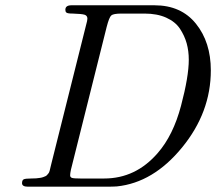

<svg xmlns="http://www.w3.org/2000/svg" viewBox="-20 -703 814 723"><path d="M63 -13.2Q63 -24.4 69.1 -27.6Q75.2 -30.8 96.7 -30.8Q118.2 -30.8 130.9 -33.2Q137.7 -34.2 142.8 -36.1Q147.9 -38.1 151.4 -39.6Q154.8 -41 158 -44.9Q161.1 -48.8 163.1 -51Q165 -53.2 167 -60.1Q168.9 -66.9 169.4 -70.1Q169.9 -73.2 172.4 -82.5Q174.8 -91.8 175.8 -96.2L304.2 -608.9Q309.1 -626 309.1 -632.8Q309.1 -644 298.6 -647.5Q288.1 -650.9 253.9 -651.9Q233.9 -651.9 230 -655.8Q226.1 -658.7 226.1 -666Q226.1 -683.1 249 -683.1H562Q662.1 -683.1 718 -613.5Q773.9 -543.9 773.9 -438Q773.9 -279.8 665.5 -147.5Q557.1 -15.1 419.9 -1Q405.8 0 378.9 0H85Q63 0 63 -13.2ZM244.1 -43Q244.1 -35.2 251.5 -33Q258.8 -30.8 283.2 -30.8H372.1Q491.2 -30.8 574.2 -127Q632.3 -193.8 661.6 -304.4Q690.9 -415 690.9 -478Q690.9 -511.2 682.9 -540Q674.8 -568.8 657.5 -595Q640.1 -621.1 606 -636.5Q571.8 -651.9 523.9 -651.9H438Q407.2 -651.9 399.2 -645Q391.1 -638.2 381.8 -602.1L247.1 -64Q244.1 -49.8 244.1 -43Z"/></svg>

Font: CMU Classical Serif
Style: Italic
Weight: 500
Italic angle: -14.04°
Version: Version 0.7.0